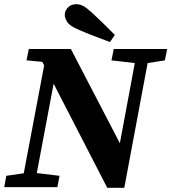

<svg xmlns="http://www.w3.org/2000/svg" viewBox="-29 -890 815 913"><path d="M501 -603 512 -657H766L755 -603L673 -590L562 3H481L226 -492L146 -67L254 -54L244 0H-9L1 -54L84 -66L181 -579L172 -596L97 -603L108 -657H308L541 -209L612 -590ZM517 -724 494 -690Q456 -704 416 -719.5Q376 -735 337 -752Q300 -769 289.5 -787Q279 -805 279 -819Q279 -839 294 -854.5Q309 -870 333 -870Q351 -870 367 -861.5Q383 -853 408 -830Q461 -781 517 -724Z"/></svg>

Font: Source Serif Pro
Style: Bold Italic
Weight: 700
Italic angle: -12°
Designer: Frank Grießhammer
Foundry: Adobe Systems Incorporated
Version: Version 3.001;hotconv 1.0.111;makeotfexe 2.5.65597